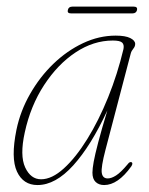

<svg xmlns="http://www.w3.org/2000/svg" viewBox="-20 -538 439 566"><path d="M291 -96.5Q277.5 -45 280 -28.5Q282.5 -12 297.5 -12Q308.5 -12 322.2 -20.8Q336 -29.5 356.5 -54Q362.5 -62.5 368.5 -59.5Q372.5 -56 367 -47.5Q327.5 7.5 287 7.5Q271.5 7.5 262 -1.5Q252.5 -10.5 252.5 -29Q252.5 -40.5 256.2 -61.2Q260 -82 269.5 -118.2Q279 -154.5 296.5 -212.5Q248.5 -108.5 196 -50.5Q143.5 7.5 90.5 7.5Q48.5 7.5 30 -32.2Q11.5 -72 28.5 -155.5Q40 -211 68.8 -261.2Q97.5 -311.5 137.5 -350Q177.5 -388.5 224.8 -410.8Q272 -433 321 -433Q349.5 -433 364 -425.8Q378.5 -418.5 378.5 -408.5Q378.5 -401 373 -394.5Q367.5 -388 365.5 -380.5ZM53 -147.5Q38 -79.5 54.2 -44.5Q70.5 -9.5 101 -9.5Q133 -9.5 168.2 -41.5Q203.5 -73.5 237.2 -128Q271 -182.5 298.8 -251.2Q326.5 -320 344 -393.5Q346.5 -406.5 340 -412.5Q333.5 -418.5 312.5 -418.5Q255.5 -418.5 202.8 -383.5Q150 -348.5 110 -287.2Q70 -226 53 -147.5ZM180 -508.5Q182 -518.5 193.5 -518.5H374Q386 -518.5 384 -508.5Q381.5 -498.5 370.5 -498.5H189.5Q177.5 -498.5 180 -508.5Z"/></svg>

Font: Fraunces 144pt S050 Thin
Style: Italic
Weight: 100
Italic angle: -16°
Version: Version 1.000; ttfautohint (v1.8.3)